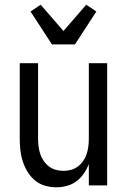

<svg xmlns="http://www.w3.org/2000/svg" viewBox="-20 -789 540 817"><path d="M220 8Q195 8 171 1Q147 -6 128.5 -21.5Q110 -37 97 -58.5Q84 -80 76.5 -103.5Q69 -127 66.5 -151.5Q64 -176 64 -200V-520H142V-200Q142 -183 144 -166.5Q146 -150 151 -134.5Q156 -119 165.5 -105Q175 -91 188 -81Q201 -71 217 -66.5Q233 -62 250 -62Q267 -62 283 -66.5Q299 -71 312 -81Q325 -91 334.5 -105Q344 -119 349 -134.5Q354 -150 356 -166.5Q358 -183 358 -200V-520H436V0H358V-91Q350 -70 337 -51Q324 -32 305.5 -18Q287 -4 264.5 2Q242 8 220 8ZM201 -600 110 -740 153 -769 250 -657 347 -769 390 -740 299 -600Z"/></svg>

Font: Iosevka Fuck
Style: Regular
Weight: 400
Monospace: yes
Designer: Belleve Invis
Foundry: Belleve Invis
Version: Version 28.0.7; ttfautohint (v1.8.3)